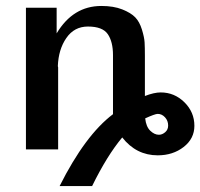

<svg xmlns="http://www.w3.org/2000/svg" viewBox="-20 -501 672 644"><path d="M67 0V-475H170V-389Q225 -481 320 -481Q361 -481 390 -469.5Q419 -458 433.5 -443Q448 -428 456 -402Q464 -376 465 -359Q466 -342 466 -314V-179Q497 -191 519 -191Q565 -191 598.5 -158Q632 -125 632 -79Q632 -36 596 -8Q560 20 509 20Q437 20 390 -40Q339 21 289 123H180Q266 -48 359 -118V-156V-316Q359 -361 341.5 -386.5Q324 -412 275 -412Q229 -412 202.5 -373.5Q176 -335 174 -279Q174 -278 174.5 -277Q175 -276 175 -275V0ZM467 -104Q470 -76 484 -62.5Q498 -49 513 -49Q524 -49 534 -57.5Q544 -66 544 -80Q544 -96 533.5 -107.5Q523 -119 509 -119Q500 -119 467 -104Z"/></svg>

Font: Coval
Style: Medium
Weight: 500
Foundry: Context Ltd
Version: Version 001.000